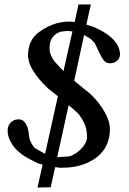

<svg xmlns="http://www.w3.org/2000/svg" viewBox="-20 -723 575 856"><path d="M515 -481C514 -525 481 -563 415 -595L392 -605L365 -613L385 -703H330L313 -625C258 -632 205 -617 154 -580C121 -556 105 -521 105 -476C105 -435 135 -385 195 -328L238 -294L181 -37L135 -63C117 -84 108 -107 108 -133C106 -139 105 -147 103 -154C94 -177 84 -192 60 -191C35 -190 14 -170 14 -142C14 -127 17 -113 24 -98C40 -62 73 -32 123 -8L149 5L170 11L147 113L206 112L226 22L249 25L280 24C332 21 377 5 414 -24C451 -54 470 -95 470 -148C470 -209 411 -281 376 -310C367 -317 360 -323 356 -326L312 -362C312 -363 312 -363 311 -364L355 -567L385 -549L402 -532C409 -519 423 -486 431 -472C439 -459 447 -441 471 -441C495 -441 515 -457 515 -481ZM303 -583 263 -406 222 -450C210 -470 201 -481 201 -510C201 -551 222 -573 252 -582L279 -585ZM235 -22 286 -254 312 -232 332 -213C351 -185 369 -159 368 -109C366 -73 321 -35 290 -26Z"/></svg>

Font: fbb
Style: Bold Italic
Weight: 700
Italic angle: -12°
Designer: David J. Perry, Michael Sharpe
Version: Version 0.991